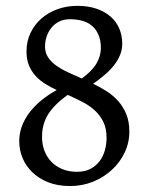

<svg xmlns="http://www.w3.org/2000/svg" viewBox="-20 -623 509 658"><path d="M134.3 -463.9Q134.3 -442.4 144.8 -426.5Q155.3 -410.6 172.9 -398.2Q190.4 -385.7 213.1 -375.2Q235.8 -364.7 260.3 -354Q295.9 -379.9 310.8 -405.8Q325.7 -431.6 325.7 -458Q325.7 -483.4 318.1 -502.2Q310.5 -521 296.9 -533.2Q283.2 -545.4 263.7 -551.3Q244.1 -557.1 220.2 -557.1Q198.2 -557.1 182.1 -548.8Q166 -540.5 155.5 -527.1Q145 -513.7 139.6 -497.1Q134.3 -480.5 134.3 -463.9ZM345.2 -150.9Q345.2 -183.1 333.7 -206.1Q322.3 -229 303.7 -245.6Q285.2 -262.2 261.2 -274.4Q237.3 -286.6 211.9 -297.9Q188.5 -280.8 171.9 -264.4Q155.3 -248 144.8 -231Q134.3 -213.9 129.2 -194.8Q124 -175.8 124 -153.8Q124 -128.4 132.3 -106.4Q140.6 -84.5 156.2 -68.4Q171.9 -52.2 194.1 -43.2Q216.3 -34.2 244.1 -34.2Q271 -34.2 290.3 -44.4Q309.6 -54.7 321.8 -71.3Q334 -87.9 339.6 -108.6Q345.2 -129.4 345.2 -150.9ZM423.3 -171.9Q423.3 -133.8 407.2 -100.1Q391.1 -66.4 363.3 -40.8Q335.4 -15.1 298.6 -0.2Q261.7 14.6 220.2 14.6Q178.2 14.6 146 2Q113.8 -10.7 91.3 -32.2Q68.8 -53.7 57.4 -81.3Q45.9 -108.9 45.9 -139.2Q45.9 -165.5 54.9 -190.2Q64 -214.8 80.8 -237.1Q97.7 -259.3 121.3 -278.8Q145 -298.3 174.3 -314.5Q153.3 -324.2 134.5 -335.9Q115.7 -347.7 101.6 -363.3Q87.4 -378.9 79.1 -399.2Q70.8 -419.4 70.8 -446.8Q70.8 -480.5 84.2 -509.3Q97.7 -538.1 121.1 -558.8Q144.5 -579.6 176.5 -591.3Q208.5 -603 245.1 -603Q281.7 -603 310.3 -593.3Q338.9 -583.5 358.6 -566.4Q378.4 -549.3 388.7 -525.4Q398.9 -501.5 398.9 -473.1Q398.9 -452.6 391.4 -434.3Q383.8 -416 370.6 -399.2Q357.4 -382.3 339.1 -366.7Q320.8 -351.1 299.3 -335.9Q323.7 -324.2 346.2 -309.8Q368.7 -295.4 385.7 -275.9Q402.8 -256.3 413.1 -231Q423.3 -205.6 423.3 -171.9Z"/></svg>

Font: Gentium Basic
Style: Regular
Weight: 400
Designer: J. Victor Gaultney and Annie Olsen
Foundry: SIL International
Version: Version 1.100